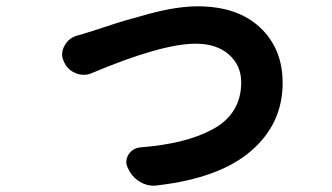

<svg xmlns="http://www.w3.org/2000/svg" viewBox="-20 -552 1040 602"><path d="M268.6 -323.2Q255.9 -317.4 242.7 -317.4Q229.5 -317.4 215.8 -323.2Q190.4 -334 179.7 -360.4Q174.8 -371.1 174.8 -381.8Q174.8 -395.5 182.6 -409.2Q195.3 -432.6 221.7 -440.4Q241.2 -445.3 257.8 -451.2Q259.8 -451.2 303.7 -465.8Q347.7 -480.5 374.5 -488.3Q401.4 -496.1 446.3 -508.3Q491.2 -520.5 529.8 -526.4Q568.4 -532.2 599.6 -532.2Q724.6 -532.2 795.4 -465.8Q866.2 -399.4 866.2 -292Q866.2 -164.1 767.1 -78.6Q668 6.8 472.7 29.3Q466.8 30.3 461.9 30.3Q438.5 30.3 418 17.6Q392.6 2 380.9 -25.4Q376 -34.2 376 -43.9Q376 -55.7 382.8 -67.4Q395.5 -86.9 418.9 -89.8Q492.2 -95.7 547.4 -109.4Q602.5 -123 646.5 -146.5Q690.4 -169.9 713.4 -207Q736.3 -244.1 736.3 -293.9Q736.3 -346.7 697.8 -380.9Q659.2 -415 593.8 -415Q487.3 -415 268.6 -323.2Z"/></svg>

Font: Gen Jyuu GothicX Bold
Style: Bold
Weight: 700
Designer: Ryoko NISHIZUKA (kana &amp; ideographs); Paul D. Hunt (Latin, Greek &amp; Cyrillic); Wenlong ZHANG (bopomofo); Sandoll C
Version: Version 1.058.20140828